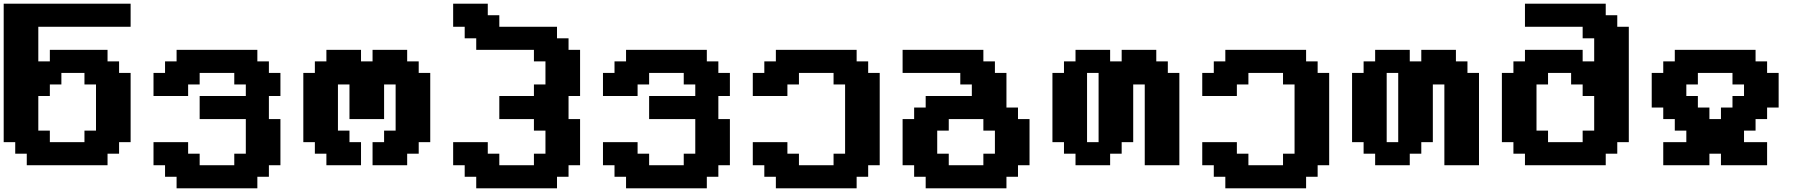

<svg xmlns="http://www.w3.org/2000/svg" viewBox="-20 -895 9778 1040"><path d="M125 0H562.5V-62.5H625V-125H687.5V-500H625V-562.5H562.5V-625H250V-562.5H187.5V-750H687.5V-875H0V-125H62.5V-62.5H125ZM437.5 -125H250V-187.5H187.5V-375H250V-437.5H312.5V-500H437.5V-437.5H500V-187.5H437.5Z M936.5 125H1374V62.5H1436.5V0H1499V-250H1436.5V-375H1499V-500H1436.5V-562.5H1374V-625H936.5V-562.5H874V-500H811.5V-375H999V-437.5H1061.5V-500H1249V-437.5H1311.5V-375H1061.5V-250H1311.5V-62.5H1249V0H1061.5V-62.5H999V-125H811.5V0H874V62.5H936.5Z M1998 0H2185.5V-62.5H2248V-125H2310.5V-500H2248V-562.5H2185.5V-625H1998V-562.5H1935.5V-625H1748V-562.5H1685.5V-500H1623V-125H1685.5V-62.5H1748V0H1935.5V-125H1873V-187.5H1810.5V-437.5H1873V-250H2060.5V-437.5H2123V-187.5H2060.5V-125H1998Z M2559.6 125H2997.1V62.5H3059.6V0H3122.1V-250H3059.6V-375H3122.1V-625H3059.6V-687.5H2997.1V-750H2684.6V-812.5H2622.1V-875H2434.6V-750H2497.1V-687.5H2559.6V-625H2872.1V-562.5H2934.6V-437.5H2872.1V-375H2684.6V-250H2872.1V-187.5H2934.6V-62.5H2872.1V0H2684.6V-62.5H2622.1V-125H2434.6V0H2497.1V62.5H2559.6Z M3371.1 125H3808.6V62.5H3871.1V0H3933.6V-250H3871.1V-375H3933.6V-500H3871.1V-562.5H3808.6V-625H3371.1V-562.5H3308.6V-500H3246.1V-375H3433.6V-437.5H3496.1V-500H3683.6V-437.5H3746.1V-375H3496.1V-250H3746.1V-62.5H3683.6V0H3496.1V-62.5H3433.6V-125H3246.1V0H3308.6V62.5H3371.1Z M4182.6 125H4620.1V62.5H4682.6V0H4745.1V-500H4682.6V-562.5H4620.1V-625H4182.6V-562.5H4120.1V-500H4057.6V-375H4245.1V-437.5H4307.6V-500H4495.1V-437.5H4557.6V-62.5H4495.1V0H4307.6V-62.5H4245.1V-125H4057.6V0H4120.1V62.5H4182.6Z M4994.1 125H5431.6V62.5H5494.1V0H5556.6V-250H5494.1V-312.5H5431.6V-500H5369.1V-562.5H5306.6V-625H4869.1V-500H5181.6V-437.5H5244.1V-375H4994.1V-312.5H4931.6V-250H4869.1V0H4931.6V62.5H4994.1ZM5306.6 0H5119.1V-62.5H5056.6V-187.5H5119.1V-250H5306.6V-187.5H5369.1V-62.5H5306.6Z M6180.7 0H6368.2V-500H6305.7V-562.5H6243.2V-625H6055.7V-562.5H5993.2V-625H5805.7V-562.5H5743.2V-500H5680.7V-125H5743.2V-62.5H5805.7V0H5993.2V-62.5H6055.7V-125H6118.2V-437.5H6180.7ZM5930.7 -125H5868.2V-500H5930.7Z M6617.2 125H7054.7V62.5H7117.2V0H7179.7V-500H7117.2V-562.5H7054.7V-625H6617.2V-562.5H6554.7V-500H6492.2V-375H6679.7V-437.5H6742.2V-500H6929.7V-437.5H6992.2V-62.5H6929.7V0H6742.2V-62.5H6679.7V-125H6492.2V0H6554.7V62.5H6617.2Z M7803.7 0H7991.2V-500H7928.7V-562.5H7866.2V-625H7678.7V-562.5H7616.2V-625H7428.7V-562.5H7366.2V-500H7303.7V-125H7366.2V-62.5H7428.7V0H7616.2V-62.5H7678.7V-125H7741.2V-437.5H7803.7ZM7553.7 -125H7491.2V-500H7553.7Z M8240.2 0H8677.7V-62.5H8740.2V-125H8802.7V-750H8740.2V-812.5H8677.7V-875H8240.2V-750H8552.7V-687.5H8615.2V-562.5H8552.7V-625H8240.2V-562.5H8177.7V-500H8115.2V-125H8177.7V-62.5H8240.2ZM8552.7 -125H8365.2V-187.5H8302.7V-437.5H8365.2V-500H8490.2V-437.5H8552.7V-375H8615.2V-187.5H8552.7Z M9301.8 0H9551.8V-125H9426.8V-187.5H9489.3V-250H9551.8V-312.5H9614.3V-500H9551.8V-562.5H9489.3V-625H9051.8V-562.5H8989.3V-500H8926.8V-312.5H8989.3V-250H9051.8V-187.5H9114.3V-125H8989.3V0H9239.3V-62.5H9301.8ZM9301.8 -250H9239.3V-312.5H9176.8V-375H9114.3V-437.5H9176.8V-500H9364.3V-437.5H9426.8V-375H9364.3V-312.5H9301.8Z"/></svg>

Font: Faithful 32x
Style: Semibold
Weight: 400
Foundry: Faithful Resource Pack
Version: Version 1.0; January 27, 2023